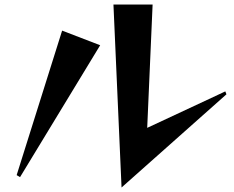

<svg xmlns="http://www.w3.org/2000/svg" viewBox="-20 -796 1040 853"><path d="M520 37 484 -776H658L634 -228L981 -390L986 -377ZM54 -18 256 -660 425 -595 69 -9Z"/></svg>

Font: Reggae One
Style: Regular
Weight: 400
Designer: Fontworks Inc.
Foundry: Fontworks Inc.
Version: Version 1.100